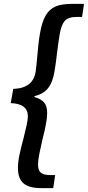

<svg xmlns="http://www.w3.org/2000/svg" viewBox="-20 -798 451 985"><path d="M72 64Q72 34 79.5 -2Q87 -38 101 -90Q109 -122 116 -153Q123 -184 123 -201Q123 -266 35 -269L48 -342Q150 -345 163 -431Q167 -459 171 -507Q177 -581 185 -626Q195 -685 214 -718Q233 -751 264.5 -764.5Q296 -778 346 -778H411L401 -711H372Q329 -711 311.5 -690Q294 -669 286 -621Q280 -585 272 -522Q268 -483 260 -434Q251 -376 226.5 -345.5Q202 -315 157 -305V-300Q190 -291 206 -272.5Q222 -254 222 -218Q222 -175 197 -79Q189 -44 182 -9.5Q175 25 175 46Q175 76 189.5 88Q204 100 238 100H263L253 167H190Q129 167 100.5 142.5Q72 118 72 64Z"/></svg>

Font: Nebula Sans Semibold
Style: Regular
Weight: 600
Italic angle: -9°
Designer: Paul D. Hunt for Adobe (as Source Sans)
Foundry: Nebula Entertainment & Broadcasting LLC
Version: Version 1.010